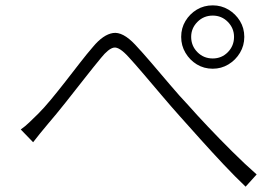

<svg xmlns="http://www.w3.org/2000/svg" viewBox="-20 -722 1040 713"><path d="M57.1 -241.2Q73.7 -252.9 88.4 -267.1Q103 -281.2 122.1 -299.8Q143.6 -321.3 169.4 -352.5Q195.3 -383.8 222.7 -418.9Q250 -454.1 276.4 -488Q302.7 -522 325.2 -547.9Q363.3 -593.8 399.7 -599.4Q436 -605 481.9 -556.2Q509.8 -526.4 543.2 -487.3Q576.7 -448.2 611.6 -407Q646.5 -365.7 680.2 -330.1Q709 -297.4 751.7 -252.2Q794.4 -207 842 -159.7Q889.6 -112.3 933.1 -74.2L892.1 -28.8Q853 -65.9 810.3 -111.3Q767.6 -156.7 726.1 -202.9Q684.6 -249 648.9 -289.1Q615.7 -326.2 580.6 -367.7Q545.4 -409.2 513.4 -446.8Q481.4 -484.4 458 -509.8Q422.9 -548.8 402.8 -545.2Q382.8 -541.5 355 -506.8Q329.1 -475.6 293.9 -430.7Q258.8 -385.7 222.9 -340.6Q187 -295.4 159.2 -263.2Q144.5 -245.6 128.9 -226.6Q113.3 -207.5 103 -193.8ZM689.9 -585Q689.9 -551.8 713.1 -528.3Q736.3 -504.9 770 -504.9Q803.2 -504.9 826.2 -528.3Q849.1 -551.8 849.1 -585Q849.1 -617.2 826.2 -640.6Q803.2 -664.1 770 -664.1Q736.3 -664.1 713.1 -640.6Q689.9 -617.2 689.9 -585ZM652.8 -585Q652.8 -617.7 668.7 -644Q684.6 -670.4 710.9 -686.3Q737.3 -702.1 770 -702.1Q801.8 -702.1 828.4 -686.3Q855 -670.4 871.1 -644Q887.2 -617.7 887.2 -585Q887.2 -552.7 871.1 -525.9Q855 -499 828.4 -482.9Q801.8 -466.8 770 -466.8Q737.3 -466.8 710.9 -482.9Q684.6 -499 668.7 -525.9Q652.8 -552.7 652.8 -585Z"/></svg>

Font: Source Han Sans CN Light
Style: Regular
Weight: 300
Designer: Ryoko NISHIZUKA  (kana, bopomofo & ideographs); Paul D. Hunt (Latin, Greek & Cyrillic); Sandoll Communications , Soo-you
Foundry: Adobe
Version: Version 2.000;hotconv 1.0.107;makeotfexe 2.5.65593